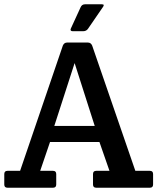

<svg xmlns="http://www.w3.org/2000/svg" viewBox="-20 -878 736 898"><path d="M214 -214 168 -79H228Q243 -79 243 -64V-15Q243 0 228 0H15Q0 0 0 -15V-64Q0 -79 15 -79H74L274 -665Q280 -679 294 -679H391Q405 -679 411 -665L613 -79H681Q696 -79 696 -64V-15Q696 0 681 0H430Q415 0 415 -15V-64Q415 -79 430 -79H492L445 -214ZM329 -583 234 -289H423ZM312 -746 357 -844Q363 -858 378 -858H456Q465 -858 465 -854Q465 -850 462 -846L392 -744Q384 -732 369 -732H321Q310 -732 310 -739Q310 -742 312 -746Z"/></svg>

Font: Crete Round
Style: Regular
Weight: 400
Designer: Veronika Burian
Foundry: TypeTogether
Version: Version 1.001